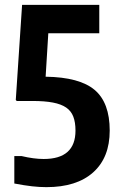

<svg xmlns="http://www.w3.org/2000/svg" viewBox="-20 -760 498 791"><path d="M171 11Q143 11 112 7.5Q81 4 39 -4V-117H69Q120 -105 160 -105Q291 -105 291 -222Q291 -256 282 -279.5Q273 -303 252.5 -317Q232 -331 198 -337.5Q164 -344 114 -344H49L45 -348L71 -740H389V-623H179L168 -444Q308 -442 370 -389.5Q432 -337 432 -222Q432 -111 364 -50Q296 11 171 11Z"/></svg>

Font: Encode Sans Compressed
Style: Bold
Weight: 700
Designer: Pablo Impallari, Andres Torresi
Foundry: Pablo Impallari, Andres Torresi
Version: Version 1.000; ttfautohint (v1.00) -l 8 -r 50 -G 200 -x 14 -